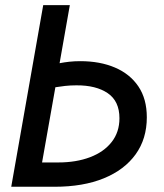

<svg xmlns="http://www.w3.org/2000/svg" viewBox="-20 -713 626 733"><path d="M188 0H22.9L145 -693.4H246.6L207.5 -471.7Q224.6 -475.1 244.4 -477.3Q264.2 -479.5 286.6 -479.5Q361.8 -479.5 418.9 -455.1Q476.1 -430.7 508.3 -383.1Q540.5 -335.4 540.5 -265.1Q540.5 -183.1 497.8 -123.8Q455.1 -64.5 376.2 -32.2Q297.4 0 188 0ZM140.6 -92.8H202.1Q271 -92.8 323.7 -112.8Q376.5 -132.8 406.2 -170.7Q436 -208.5 436 -261.7Q436 -326.7 391.4 -357.2Q346.7 -387.7 271.5 -387.2Q249 -387.2 228.8 -385Q208.5 -382.8 191.4 -379.9Z"/></svg>

Font: Cascadia Mono
Style: Italic
Weight: 400
Italic angle: -10°
Monospace: yes
Designer: Aaron Bell
Foundry: Saja Typeworks
Version: Version 2404.023; ttfautohint (v1.8.4)